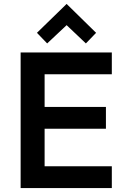

<svg xmlns="http://www.w3.org/2000/svg" viewBox="-20 -957 639 977"><path d="M85 0V-690H549V-579H207V-413H519V-302H207V-111H549V0ZM168 -790 319 -937 469 -790 417 -736 319 -829 220 -736Z"/></svg>

Font: Oxanium ExtraLight SemiBold
Style: Regular
Weight: 600
Version: Version 2.000